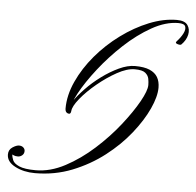

<svg xmlns="http://www.w3.org/2000/svg" viewBox="-94 -601 661 647"><g transform="rotate(5 236.5 -278.0)"><path d="M47 0Q9 0 -20 -15Q-49 -30 -49 -55Q-49 -71 -36 -79.5Q-23 -88 -14 -88Q-5 -88 0.5 -83Q6 -78 6 -71Q6 -62 -0.5 -56.5Q-7 -51 -15 -51Q-24 -51 -29 -53.5Q-34 -56 -34 -56Q-34 -48 -29.5 -37Q-25 -26 -7 -18Q11 -10 49 -10Q98 -10 148 -36.5Q198 -63 243.5 -104Q289 -145 324.5 -190Q360 -235 381 -272.5Q402 -310 402 -329Q402 -339 400 -350Q398 -361 388 -369.5Q378 -378 352 -378Q326 -378 292.5 -359.5Q259 -341 227 -314.5Q195 -288 173.5 -261.5Q152 -235 151 -219Q150 -207 140.5 -210Q131 -213 131 -226Q131 -271 152.5 -318Q174 -365 210 -407.5Q246 -450 291.5 -483.5Q337 -517 385.5 -536.5Q434 -556 479 -556Q506 -556 515.5 -542Q525 -528 521 -509.5Q517 -491 501 -475Q498 -472 488 -475Q478 -478 485 -485Q498 -499 505 -513Q512 -527 508.5 -536.5Q505 -546 485 -546Q442 -546 395 -519.5Q348 -493 304 -452Q260 -411 224 -365Q188 -319 167 -280Q146 -241 146 -219H138Q138 -231 152 -251.5Q166 -272 189 -296Q212 -320 240.5 -341Q269 -362 298 -375.5Q327 -389 352 -389Q383 -389 401.5 -381Q420 -373 428.5 -358.5Q437 -344 437 -323Q437 -293 418 -251.5Q399 -210 364 -166Q329 -122 280.5 -84.5Q232 -47 173 -23.5Q114 0 47 0Z"/></g></svg>

Font: Kapakana
Style: Regular
Weight: 400
Designer: Kousuke Nagai
Version: Version 1.002